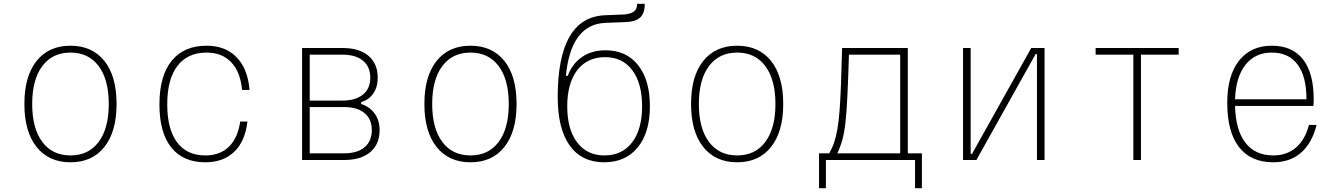

<svg xmlns="http://www.w3.org/2000/svg" viewBox="-20 -840 7040 1008"><path d="M350 12Q236 12 172 -68.5Q108 -149 108 -294Q108 -440 172 -520Q236 -600 350 -600Q464 -600 528 -520Q592 -440 592 -294Q592 -149 528 -68.5Q464 12 350 12ZM350 -24Q445 -24 498 -95Q551 -166 551 -294Q551 -422 498 -493Q445 -564 350 -564Q255 -564 202 -493Q149 -422 149 -294Q149 -166 202 -95Q255 -24 350 -24Z M1058 12Q941 12 879 -66Q817 -144 817 -292Q817 -441 881 -520.5Q945 -600 1065 -600Q1163 -600 1222 -539.5Q1281 -479 1290 -368H1251Q1242 -463 1193.5 -513.5Q1145 -564 1065 -564Q965 -564 911.5 -494Q858 -424 858 -292Q858 -162 909.5 -93Q961 -24 1058 -24Q1135 -24 1182 -70Q1229 -116 1241 -202H1279Q1267 -98 1209.5 -43Q1152 12 1058 12Z M1566 0V-588H1778Q1866 -588 1914.5 -547Q1963 -506 1963 -432Q1963 -383 1940 -349.5Q1917 -316 1876 -304V-294Q1922 -279 1947.5 -243Q1973 -207 1973 -157Q1973 -83 1924 -41.5Q1875 0 1787 0ZM1606 -312H1778Q1847 -312 1885.5 -343.5Q1924 -375 1924 -432Q1924 -490 1885.5 -521.5Q1847 -553 1778 -553H1606ZM1606 -35H1787Q1856 -35 1894 -67Q1932 -99 1932 -157Q1932 -214 1894 -246Q1856 -278 1787 -278H1606Z M2450 12Q2336 12 2272 -68.5Q2208 -149 2208 -294Q2208 -440 2272 -520Q2336 -600 2450 -600Q2564 -600 2628 -520Q2692 -440 2692 -294Q2692 -149 2628 -68.5Q2564 12 2450 12ZM2450 -24Q2545 -24 2598 -95Q2651 -166 2651 -294Q2651 -422 2598 -493Q2545 -564 2450 -564Q2355 -564 2302 -493Q2249 -422 2249 -294Q2249 -166 2302 -95Q2355 -24 2450 -24Z M3152 12Q3034 12 2971 -76Q2908 -164 2908 -330Q2908 -750 3157 -760L3255 -764Q3288 -766 3306.5 -778.5Q3325 -791 3325 -820H3365Q3365 -768 3339 -746.5Q3313 -725 3264 -724L3159 -720Q2977 -713 2951 -442H2961Q2983 -504 3034.5 -540Q3086 -576 3159 -576Q3268 -576 3330 -498Q3392 -420 3392 -282Q3392 -144 3328 -66Q3264 12 3152 12ZM3153 -24Q3246 -24 3298.5 -92.5Q3351 -161 3351 -282Q3351 -403 3299.5 -471.5Q3248 -540 3157 -540Q3063 -540 3010.5 -471.5Q2958 -403 2958 -282Q2958 -161 3010 -92.5Q3062 -24 3153 -24Z M3850 12Q3736 12 3672 -68.5Q3608 -149 3608 -294Q3608 -440 3672 -520Q3736 -600 3850 -600Q3964 -600 4028 -520Q4092 -440 4092 -294Q4092 -149 4028 -68.5Q3964 12 3850 12ZM3850 -24Q3945 -24 3998 -95Q4051 -166 4051 -294Q4051 -422 3998 -493Q3945 -564 3850 -564Q3755 -564 3702 -493Q3649 -422 3649 -294Q3649 -166 3702 -95Q3755 -24 3850 -24Z M4280 148V-35H4333Q4349 -62 4359 -91.5Q4369 -121 4376 -160.5Q4383 -200 4387.5 -256.5Q4392 -313 4395 -394Q4398 -475 4401 -588H4746V-35H4820V148H4784V0H4316V148ZM4376 -35H4706V-553H4437Q4433 -425 4429 -340Q4425 -255 4419 -200Q4413 -145 4402.5 -107Q4392 -69 4376 -35Z M5036 0V-588H5076V-32H5083L5394 -588H5464V0H5424V-556H5417L5106 0Z M5930 0V-553H5732V-588H6168V-553H5970V0Z M6892 -184Q6868 -88 6810 -38Q6752 12 6665 12Q6547 12 6485 -67.5Q6423 -147 6423 -300Q6423 -443 6485 -521.5Q6547 -600 6657 -600Q6765 -600 6821 -528Q6877 -456 6877 -318Q6877 -310 6876.5 -301Q6876 -292 6875 -284H6464Q6467 -157 6518.5 -90.5Q6570 -24 6665 -24Q6736 -24 6784 -65.5Q6832 -107 6852 -184ZM6657 -564Q6569 -564 6518.5 -499.5Q6468 -435 6464 -319H6839Q6839 -438 6792.5 -501Q6746 -564 6657 -564Z"/></svg>

Font: Martian Mono Thin
Style: Regular
Weight: 100
Monospace: yes
Designer: Roman Shamin
Foundry: Evil Martians
Version: Version 1.000; ttfautohint (v1.8.4.7-5d5b)